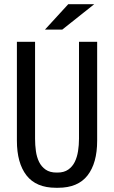

<svg xmlns="http://www.w3.org/2000/svg" viewBox="-20 -892 540 909"><path d="M245 -3Q151 -3 105.5 -61.5Q60 -120 60 -226V-694H146V-235Q146 -205 150 -176.5Q154 -148 165 -125.5Q176 -103 196 -89Q216 -75 248 -75H252Q283 -75 303 -89Q323 -103 334 -125.5Q345 -148 349.5 -176.5Q354 -205 354 -235V-694H440V-226Q440 -120 394.5 -61.5Q349 -3 255 -3ZM303 -872H426L275 -752H193Z"/></svg>

Font: D2Coding
Style: Regular
Weight: 400
Monospace: yes
Designer: Yong-Rak Park; Jeong-Hwan Yoon; Sang-Min Lee;
Foundry: NHN Corporation
Version: Version 1.3.2; Build 20180524